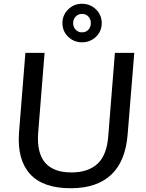

<svg xmlns="http://www.w3.org/2000/svg" viewBox="-20 -993 775 1021"><path d="M356 8Q208 8 139.5 -68Q71 -144 81 -287L115 -712H217L183 -287Q167 -76 360 -76Q449 -76 499 -122.5Q549 -169 556 -273L591 -712H694L659 -281Q648 -136 571.5 -64Q495 8 356 8ZM416 -768Q373 -768 342.5 -797.5Q312 -827 312 -870Q312 -913 342.5 -943Q373 -973 416 -973Q460 -973 490.5 -943Q521 -913 521 -870Q521 -827 490.5 -797.5Q460 -768 416 -768ZM416 -821Q437 -821 450 -835Q463 -849 463 -870Q463 -891 450 -905Q437 -919 416 -919Q396 -919 382.5 -905Q369 -891 369 -870Q369 -849 382.5 -835Q396 -821 416 -821Z"/></svg>

Font: Muli SemiBold
Style: Italic
Weight: 600
Italic angle: -4.541°
Designer: Vernon Adams
Foundry: Vernon Adams
Version: Version 2.100; ttfautohint (v1.8.1.43-b0c9)